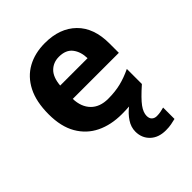

<svg xmlns="http://www.w3.org/2000/svg" viewBox="-223 -677 1037 1037"><g transform="rotate(-45 295.5 -158.0)"><path d="M413 111Q413 131 424 141Q435 151 452 151Q468 151 483 148Q498 145 508 142V229Q492 233 474 236.5Q456 240 432 240Q376 240 343 208.5Q310 177 310 128Q310 94 330.5 63Q351 32 382 8Q356 10 325 10Q243 10 180 -20.5Q117 -51 81 -113Q45 -175 45 -269Q45 -365 77.5 -428.5Q110 -492 168 -524Q226 -556 303 -556Q416 -556 482 -491.5Q548 -427 548 -308V-236H196Q198 -173 233.5 -137Q269 -101 332 -101Q385 -101 428 -111.5Q471 -122 517 -144V-29Q457 24 435 54.5Q413 85 413 111ZM304 -450Q261 -450 232.5 -422Q204 -394 199 -335H408Q407 -385 382 -417.5Q357 -450 304 -450Z"/></g></svg>

Font: Noto Sans Kannada
Style: Bold
Weight: 700
Designer: Jelle Bosma - Monotype Design Team
Foundry: Monotype Imaging Inc.
Version: Version 2.005; ttfautohint (v1.8.4.7-5d5b)